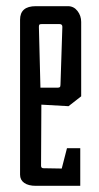

<svg xmlns="http://www.w3.org/2000/svg" viewBox="-20 -602 321 622"><path d="M45 -36V-538Q45 -582 96 -582H200Q219 -582 231 -566.5Q243 -551 243 -531V-290L202 -258L114 -263L113 -65Q113 -57 121 -57L180 -56L197 -122H240V0H96Q72 0 58.5 -9.5Q45 -19 45 -36ZM167 -318Q172 -318 174 -320Q176 -322 176 -329L182 -515Q182 -524 173 -524H115Q109 -524 107.5 -522Q106 -520 106 -515L111 -318Z"/></svg>

Font: Bahianita
Style: Regular
Weight: 400
Designer: Pablo Cosgaya & Dani Raskovsky
Foundry: Pablo Cosgaya & Dani Raskovsky
Version: Version 1.008